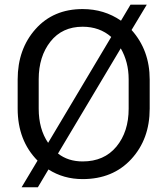

<svg xmlns="http://www.w3.org/2000/svg" viewBox="-20 -760 720 826"><path d="M335.5 -65.5Q428 -65.5 480.8 -129.2Q533.5 -193 533.5 -292.5V-419Q533.5 -493 499.5 -552L229.5 -99.5Q273 -65.5 335.5 -65.5ZM187 -145.5 458.5 -601Q408.5 -645 335.5 -645Q247.5 -645 197 -581Q146.5 -517 146.5 -419V-292.5Q146.5 -205 187 -145.5ZM143 45.5H73L141.5 -69Q56 -155.5 56 -292.5V-418Q56 -548.5 132.8 -634.8Q209.5 -721 335.5 -721Q428 -721 500.5 -671L541.5 -740H611.5L546 -631Q624 -544 624 -418V-292.5Q624 -161.5 544.8 -75.5Q465.5 10.5 335.5 10.5Q253.5 10.5 188.5 -31Z"/></svg>

Font: Roberto Sans
Style: Regular
Weight: 400
Designer: Google (font) & Cristiano Sobral (main changes)
Version: Version 1.500; ttfautohint (v1.8.4.7-5d5b-dirty)